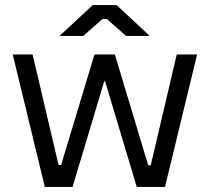

<svg xmlns="http://www.w3.org/2000/svg" viewBox="-20 -734 824 754"><path d="M568 -593 438 -714H344L214 -593H307L382 -659H400L475 -593ZM156 0H265L389 -414H393L517 0H628L754 -520H674L572 -85H562L431 -520H351L220 -86H210L108 -520H30Z"/></svg>

Font: Fixel Text Regular
Style: Regular
Weight: 400
Width: 4
Designer: AlfaBravo + MacPaw
Foundry: Kyrylo Tkachov, Marchela Mozhyna, Serhii Makarenko, Maria Weinstein, Zakhar Kryvoshyya
Version: Version 1.211